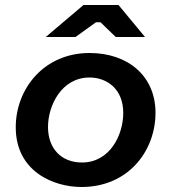

<svg xmlns="http://www.w3.org/2000/svg" viewBox="-20 -740 685 768"><path d="M306 8C493 8 602 -136 602 -289C602 -435 493 -528 338 -528C156 -528 43 -385 43 -231C43 -54 194 8 306 8ZM308 -90C225 -90 172 -146 172 -232C172 -319 227 -430 338 -430C407 -430 473 -385 473 -288C473 -201 420 -90 308 -90ZM560 -592 454 -720H314L163 -592H282L364 -651H382L443 -592Z"/></svg>

Font: Fixel Display SemiBold
Style: Italic
Weight: 600
Italic angle: -10°
Designer: AlfaBravo + MacPaw
Foundry: Kyrylo Tkachov, Marchela Mozhyna, Serhii Makarenko, Maria Weinstein, Zakhar Kryvoshyya
Version: Version 1.210;Glyphs 3.2 (3217)